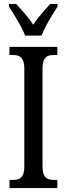

<svg xmlns="http://www.w3.org/2000/svg" viewBox="-20 -951 337 971"><path d="M28 0V-41H47Q63 -41 75.5 -46Q88 -51 95.5 -66Q103 -81 103 -110V-602Q103 -632 95.5 -647Q88 -662 75.5 -667.5Q63 -673 47 -673H28V-714H270V-673H251Q234 -673 221.5 -667.5Q209 -662 202 -647Q195 -632 195 -602V-111Q195 -82 202 -67Q209 -52 222 -46.5Q235 -41 251 -41H270V0ZM107 -771Q99 -794 84 -820.5Q69 -847 53.5 -873Q38 -899 25 -918V-931H62Q76 -915 91.5 -898Q107 -881 121.5 -863Q136 -845 148 -826Q160 -845 174.5 -863Q189 -881 204.5 -898Q220 -915 234 -931H271V-918Q259 -899 243 -873Q227 -847 213 -820.5Q199 -794 190 -771Z"/></svg>

Font: Noto Serif ExtraCondensed
Style: Regular
Weight: 400
Width: 2
Designer: Monotype Design Team
Foundry: Monotype Imaging Inc.
Version: Version 2.013